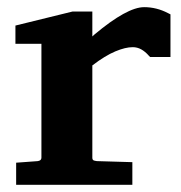

<svg xmlns="http://www.w3.org/2000/svg" viewBox="-20 -514 504 534"><path d="M380.9 -494.1Q415.5 -494.1 447.3 -477.5L454.1 -474.1V-355.5H397.5L393.6 -359.4Q383.8 -370.6 372.8 -376.7Q361.8 -382.8 349.1 -382.8Q338.9 -382.8 326.9 -379.9Q314.9 -377 300.8 -371.1Q286.6 -365.2 270.3 -355.2Q253.9 -345.2 236.8 -332V-75.2Q236.8 -73.2 237.1 -72.3Q237.3 -71.3 238 -70.1Q238.8 -68.8 240 -68.1Q241.2 -67.4 243.7 -66.9Q246.1 -66.4 249.5 -65.9L348.1 -63V0H24.9V-61.5L85 -65.9Q95.2 -67.4 95.2 -75.2V-392.1H22.9V-442.9L181.6 -481.9H236.8V-412.6L242.7 -418Q333.5 -494.1 380.9 -494.1Z"/></svg>

Font: TAML ThiruValluvar
Style: Bold
Weight: 400
Version: Version 0.271; dev 7ad24fM